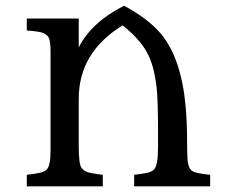

<svg xmlns="http://www.w3.org/2000/svg" viewBox="-20 -655 791 675"><path d="M256.8 -488.3Q301.3 -576.7 416 -634.8Q500.5 -589.8 545.9 -536.1Q617.7 -449.7 632.8 -279.3Q637.7 -220.7 637.7 -166Q637.7 -111.3 639.6 -91.8Q641.6 -72.3 647.9 -62.3Q654.3 -52.2 666.5 -49.1Q678.7 -45.9 690.9 -43.9Q703.1 -42 708.3 -41.7Q713.4 -41.5 718.8 -40.5V0H451.7V-40.5Q479.5 -43.9 496.1 -47.1Q512.7 -50.3 521.5 -59.1Q535.6 -73.2 535.6 -137.7V-194.3Q535.6 -306.2 530.3 -349.4Q524.9 -392.6 516.8 -420.7Q508.8 -448.7 495.1 -473.6Q468.3 -520.5 411.1 -565.9Q256.8 -470.7 256.8 -308.1V-142.6Q256.8 -78.1 266.4 -65.4Q275.9 -52.7 290 -49.1Q304.2 -45.4 328.6 -42L341.3 -40.5V0H74.2V-40Q77.1 -41.5 81.8 -41.7Q86.4 -42 98.9 -43.7Q111.3 -45.4 124.8 -48.8Q138.2 -52.2 145.5 -60.5Q157.7 -73.7 157.7 -127V-475.1Q157.7 -519.5 146.5 -529.5Q135.3 -539.6 118.7 -542.7Q102.1 -545.9 74.2 -547.9V-589.8H256.8Z"/></svg>

Font: Metamorphous
Style: Regular
Weight: 400
Designer: James Grieshaber
Foundry: James Grieshaber
Version: Version 1.001